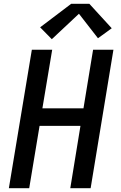

<svg xmlns="http://www.w3.org/2000/svg" viewBox="-20 -999 640 1019"><path d="M27 0 149 -735H257L205 -424H423L474 -735H582L461 0H353L407 -331H190L135 0ZM255 -791 193 -854 358 -979H454L573 -849L500 -796L399 -926Z"/></svg>

Font: Iosevka SS04 Semibold Extended
Style: Italic
Weight: 600
Width: 7
Italic angle: -9°
Monospace: yes
Designer: Belleve Invis
Foundry: Belleve Invis
Version: Version 19.0.0; ttfautohint (v1.8.4)